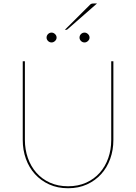

<svg xmlns="http://www.w3.org/2000/svg" viewBox="-20 -1042 760 1072"><path d="M360 -2Q416.5 -2 461.2 -22.2Q506 -42.5 537 -77.5Q568 -112.5 584.5 -159.5Q601 -206.5 601 -260V-700H613V-260Q613 -204.5 595.5 -155.5Q578 -106.5 545 -70Q512 -33.5 465.2 -12.2Q418.5 9 360 9Q301.5 9 254.8 -12.2Q208 -33.5 175 -70Q142 -106.5 124.5 -155.5Q107 -204.5 107 -260V-700H119V-261Q119 -207.5 135.5 -160.2Q152 -113 183 -77.8Q214 -42.5 258.8 -22.2Q303.5 -2 360 -2ZM521.5 -1022.5 357 -878.5Q355 -876.5 352.8 -876Q350.5 -875.5 348 -875.5H342L482.5 -1015.5Q486.5 -1019.5 490.8 -1021Q495 -1022.5 503.5 -1022.5ZM296 -832Q296 -821.5 287.2 -813.2Q278.5 -805 268 -805Q256.5 -805 248.2 -813.2Q240 -821.5 240 -832Q240 -843.5 248.2 -851.8Q256.5 -860 268 -860Q278.5 -860 287.2 -851.8Q296 -843.5 296 -832ZM480 -832Q480 -821.5 471.2 -813.2Q462.5 -805 452 -805Q440.5 -805 432.2 -813.2Q424 -821.5 424 -832Q424 -843.5 432.2 -851.8Q440.5 -860 452 -860Q462.5 -860 471.2 -851.8Q480 -843.5 480 -832Z"/></svg>

Font: Lato 2
Style: Regular
Weight: 100
Designer: Lukasz Dziedzic with Adam Twardoch and Botio Nikoltchev
Foundry: tyPoland Lukasz Dziedzic
Version: Version 2.015; 2015-08-06; http://www.latofonts.com/